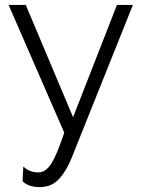

<svg xmlns="http://www.w3.org/2000/svg" viewBox="-20 -541 582 783"><path d="M75 138Q90 152 105 157Q120 162 137 162Q150 162 162.5 154.5Q175 147 187.5 128.5Q200 110 213 79Q226 48 242 0L15 -521H85L278 -63L457 -521H522L279 86Q264 125 248.5 151Q233 177 216.5 193Q200 209 181.5 215.5Q163 222 141 222Q96 222 72 198Z"/></svg>

Font: Oxford Sans
Style: Regular
Weight: 400
Designer: Matt McInerney, Pablo Impallari, Rodrigo Fuenzalida
Foundry: Matt McInerney, Pablo Impallari, Rodrigo Fuenzalida
Version: Version 3.000g; ttfautohint (v1.5) -l 8 -r 28 -G 28 -x 14 -D